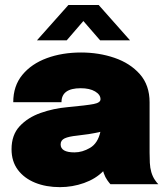

<svg xmlns="http://www.w3.org/2000/svg" viewBox="-20 -758 680 790"><path d="M226.5 12Q169.5 12 124.5 -6.2Q79.5 -24.5 53.5 -59.2Q27.5 -94 27.5 -144Q27.5 -203 61.2 -239Q95 -275 147.8 -293.5Q200.5 -312 257 -317Q337.5 -324.5 365.5 -330Q393.5 -335.5 393.5 -349.5V-350Q393.5 -368.5 371.2 -381.8Q349 -395 312 -395Q233 -395 233 -337.5H34.5Q34.5 -404.5 72 -450Q109.5 -495.5 172.8 -518.8Q236 -542 313.5 -542Q387 -542 451.2 -520Q515.5 -498 555.5 -452.8Q595.5 -407.5 595.5 -337V-130.5Q595.5 -108.5 596.5 -88Q597.5 -67.5 602.5 -50Q608 -31.5 617 -18.2Q626 -5 631.5 0H434.5Q430 -4.5 421.5 -16.5Q413 -28.5 407.5 -44Q406 -49 404.5 -53.5Q373.5 -22 325.8 -5Q278 12 226.5 12ZM286.5 -131Q319 -131 350.8 -149.8Q382.5 -168.5 393 -215.5Q369.5 -210 345 -206.2Q320.5 -202.5 297.5 -200Q263 -196.5 246.2 -188.8Q229.5 -181 229.5 -164Q229.5 -131 286.5 -131ZM132 -592 261.5 -737.5H386L515 -592H392L323 -671.5L254.5 -592Z"/></svg>

Font: Epilogue Black
Style: Regular
Weight: 900
Designer: Tyler Finck
Foundry: Etcetera Type Co
Version: Version 2.111; ttfautohint (v1.8.3)